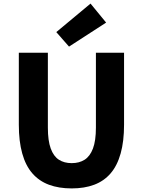

<svg xmlns="http://www.w3.org/2000/svg" viewBox="-20 -1037 795 1071"><path d="M380 14Q308 14 253 -6.5Q198 -27 160.5 -70Q123 -113 104 -181Q85 -249 85 -341V-743H247V-325Q247 -252 263 -208.5Q279 -165 308.5 -146Q338 -127 380 -127Q422 -127 452 -146Q482 -165 498.5 -208.5Q515 -252 515 -325V-743H672V-341Q672 -249 653 -181Q634 -113 597 -70Q560 -27 505.5 -6.5Q451 14 380 14ZM365 -777 294 -858 485 -1017 572 -911Z"/></svg>

Font: Noto Sans KR ExtraBold
Style: Regular
Weight: 800
Designer: Ryoko NISHIZUKA  (kana, bopomofo & ideographs); Paul D. Hunt (Latin, Greek & Cyrillic); Sandoll Communications , Soo-you
Foundry: Adobe
Version: Version 2.004-H2;hotconv 1.0.118;makeotfexe 2.5.65603